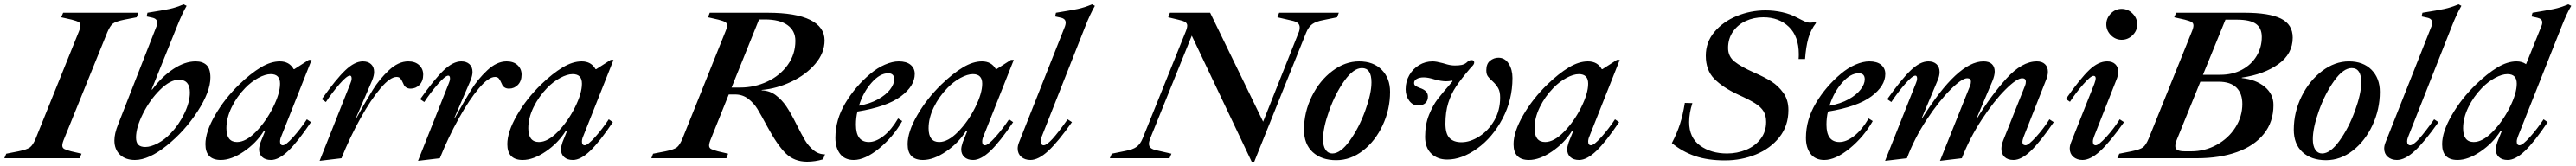

<svg xmlns="http://www.w3.org/2000/svg" viewBox="-77 -732 11910 768"><path d="M-48 -21 8 -32Q47 -40 61 -50Q75 -60 88 -91L286 -582Q295 -603 295 -614Q295 -625 286.5 -630Q278 -635 255 -641L206 -652L215 -673H563L555 -652L498 -641Q459 -633 445.5 -623Q432 -613 419 -582L220 -91Q211 -70 211 -59Q211 -48 220 -43Q229 -38 252 -32L300 -21L291 0H-57Z M452 -82Q452 -114 469 -156L647 -611Q650 -620 650 -627Q650 -645 628 -650L601 -656L605 -673Q675 -684 706 -690.5Q737 -697 772 -712L786 -705Q766 -671 742 -611L624 -318H627Q672 -378 725 -413Q778 -448 828 -448Q860 -448 878 -431Q896 -414 896 -373Q896 -308 836.5 -216.5Q777 -125 694 -58.5Q611 8 547 8Q503 8 477.5 -16.5Q452 -41 452 -82ZM712 -115Q750 -154 775.5 -207Q801 -260 801 -304Q801 -363 750 -363Q710 -363 663 -316.5Q616 -270 584 -206Q552 -142 552 -96Q552 -73 562.5 -62.5Q573 -52 595 -52Q620 -52 652.5 -69Q685 -86 712 -115Z M873 -65Q873 -122 917.5 -199Q962 -276 1029 -341Q1082 -392 1128.5 -420Q1175 -448 1217 -448Q1261 -448 1281 -412H1284L1351 -455H1364L1224 -102Q1218 -89 1218 -77Q1218 -60 1231 -60Q1245 -60 1279 -98Q1313 -136 1342 -180L1361 -167Q1300 -76 1256 -34Q1212 8 1176 8Q1150 8 1135.5 -5.5Q1121 -19 1121 -41Q1121 -53 1128 -74L1149 -126H1143Q1108 -70 1050.5 -31Q993 8 944 8Q873 8 873 -65ZM1218 -345Q1218 -389 1175 -389Q1150 -389 1117.5 -371.5Q1085 -354 1057 -325Q1018 -285 994 -235.5Q970 -186 970 -139Q970 -75 1019 -75Q1060 -75 1106.5 -122.5Q1153 -170 1185.5 -235Q1218 -300 1218 -345Z M1544 -348Q1549 -359 1549 -369Q1549 -382 1541 -382Q1527 -382 1493 -343Q1459 -304 1430 -260L1411 -273Q1476 -365 1519.5 -406.5Q1563 -448 1601 -448Q1625 -448 1639 -435Q1653 -422 1653 -399Q1653 -383 1644 -360L1568 -184H1570Q1617 -268 1647 -316.5Q1677 -365 1721 -406.5Q1765 -448 1811 -448Q1843 -448 1861.5 -430.5Q1880 -413 1880 -387Q1880 -357 1863 -339.5Q1846 -322 1822 -322Q1809 -322 1800.5 -328Q1792 -334 1789 -343Q1781 -361 1775 -368.5Q1769 -376 1757 -376Q1727 -376 1682.5 -323.5Q1638 -271 1589.5 -184Q1541 -97 1502 0L1401 12Z M1999 -348Q2004 -359 2004 -369Q2004 -382 1996 -382Q1982 -382 1948 -343Q1914 -304 1885 -260L1866 -273Q1931 -365 1974.5 -406.5Q2018 -448 2056 -448Q2080 -448 2094 -435Q2108 -422 2108 -399Q2108 -383 2099 -360L2023 -184H2025Q2072 -268 2102 -316.5Q2132 -365 2176 -406.5Q2220 -448 2266 -448Q2298 -448 2316.5 -430.5Q2335 -413 2335 -387Q2335 -357 2318 -339.5Q2301 -322 2277 -322Q2264 -322 2255.5 -328Q2247 -334 2244 -343Q2236 -361 2230 -368.5Q2224 -376 2212 -376Q2182 -376 2137.5 -323.5Q2093 -271 2044.5 -184Q1996 -97 1957 0L1856 12Z M2269 -65Q2269 -122 2313.5 -199Q2358 -276 2425 -341Q2478 -392 2524.5 -420Q2571 -448 2613 -448Q2657 -448 2677 -412H2680L2747 -455H2760L2620 -102Q2614 -89 2614 -77Q2614 -60 2627 -60Q2641 -60 2675 -98Q2709 -136 2738 -180L2757 -167Q2696 -76 2652 -34Q2608 8 2572 8Q2546 8 2531.5 -5.5Q2517 -19 2517 -41Q2517 -53 2524 -74L2545 -126H2539Q2504 -70 2446.5 -31Q2389 8 2340 8Q2269 8 2269 -65ZM2614 -345Q2614 -389 2571 -389Q2546 -389 2513.5 -371.5Q2481 -354 2453 -325Q2414 -285 2390 -235.5Q2366 -186 2366 -139Q2366 -75 2415 -75Q2456 -75 2502.5 -122.5Q2549 -170 2581.5 -235Q2614 -300 2614 -345Z M3472 -145Q3442 -201 3425.5 -228Q3409 -255 3383 -275Q3357 -295 3322 -295H3293L3211 -91Q3202 -70 3202 -59Q3202 -48 3211 -43Q3220 -38 3243 -32L3290 -21L3282 0H2935L2943 -21L3000 -32Q3039 -40 3052.5 -50Q3066 -60 3079 -91L3276 -582Q3285 -603 3285 -614Q3285 -625 3276.5 -630Q3268 -635 3245 -641L3197 -652L3205 -673H3474Q3603 -673 3669.5 -640Q3736 -607 3736 -545Q3736 -487 3693 -436.5Q3650 -386 3582.5 -354Q3515 -322 3446 -316L3445 -314Q3482 -313 3510.5 -291.5Q3539 -270 3559.5 -239.5Q3580 -209 3605 -159Q3631 -107 3646.5 -81.5Q3662 -56 3685 -37Q3708 -18 3738 -18L3729 5Q3692 16 3655 16Q3596 16 3557 -22Q3518 -60 3472 -145ZM3346 -327Q3412 -327 3471 -354.5Q3530 -382 3565.5 -431.5Q3601 -481 3601 -543Q3601 -590 3564.5 -616Q3528 -642 3460 -642H3433L3306 -327Z M3888 -216Q3881 -188 3881 -155Q3881 -75 3941 -75Q3973 -75 4009 -103Q4045 -131 4076 -184L4095 -172Q4053 -98 3988 -45Q3923 8 3871 8Q3829 8 3807.5 -20.5Q3786 -49 3786 -94Q3786 -178 3832 -255Q3878 -332 3947 -390Q3980 -418 4015 -433Q4050 -448 4079 -448Q4115 -448 4134 -432Q4153 -416 4153 -390Q4153 -334 4088.5 -286Q4024 -238 3888 -216ZM3895 -243Q3946 -252 3983 -272.5Q4020 -293 4039 -318Q4058 -343 4058 -365Q4058 -393 4030 -393Q3992 -393 3953.5 -349.5Q3915 -306 3895 -243Z M4120 -65Q4120 -122 4164.5 -199Q4209 -276 4276 -341Q4329 -392 4375.5 -420Q4422 -448 4464 -448Q4508 -448 4528 -412H4531L4598 -455H4611L4471 -102Q4465 -89 4465 -77Q4465 -60 4478 -60Q4492 -60 4526 -98Q4560 -136 4589 -180L4608 -167Q4547 -76 4503 -34Q4459 8 4423 8Q4397 8 4382.5 -5.5Q4368 -19 4368 -41Q4368 -53 4375 -74L4396 -126H4390Q4355 -70 4297.5 -31Q4240 8 4191 8Q4120 8 4120 -65ZM4465 -345Q4465 -389 4422 -389Q4397 -389 4364.5 -371.5Q4332 -354 4304 -325Q4265 -285 4241 -235.5Q4217 -186 4217 -139Q4217 -75 4266 -75Q4307 -75 4353.5 -122.5Q4400 -170 4432.5 -235Q4465 -300 4465 -345Z M4629 -45Q4629 -58 4635 -73L4848 -611Q4851 -620 4851 -627Q4851 -645 4829 -650L4802 -656L4806 -673Q4875 -684 4906 -690.5Q4937 -697 4973 -712L4986 -705Q4964 -667 4942 -611L4739 -97Q4735 -86 4735 -78Q4735 -69 4739 -64.5Q4743 -60 4749 -60Q4763 -60 4789.5 -89Q4816 -118 4860 -180L4880 -167Q4815 -75 4770 -33.5Q4725 8 4688 8Q4662 8 4645.5 -6.5Q4629 -21 4629 -45Z M5434 -567 5242 -92Q5236 -77 5236 -67Q5236 -54 5245 -47Q5254 -40 5274 -36L5340 -21L5331 0H5055L5064 -21L5128 -34Q5161 -40 5178.5 -52.5Q5196 -65 5207 -92L5404 -581Q5413 -602 5413 -614Q5413 -624 5403.5 -630Q5394 -636 5371 -641L5325 -652L5333 -673H5519L5764 -169L5928 -581Q5933 -592 5933 -605Q5933 -618 5924 -625.5Q5915 -633 5895 -637L5830 -652L5838 -673H6114L6106 -652L6042 -639Q6009 -633 5991.5 -620.5Q5974 -608 5963 -581L5723 16H5711Z M5953 -132Q5953 -213 5989 -286Q6025 -359 6084 -403.5Q6143 -448 6208 -448Q6274 -448 6312.5 -409Q6351 -370 6351 -307Q6351 -226 6317 -153Q6283 -80 6226 -35.5Q6169 9 6102 9Q6034 9 5993.5 -28Q5953 -65 5953 -132ZM6265 -351Q6265 -417 6221 -417Q6182 -417 6140 -358.5Q6098 -300 6069.5 -220.5Q6041 -141 6041 -88Q6041 -57 6052.5 -39.5Q6064 -22 6084 -22Q6122 -22 6164.5 -81Q6207 -140 6236 -219.5Q6265 -299 6265 -351Z M6513 -99Q6513 -156 6531 -200.5Q6549 -245 6571 -273.5Q6593 -302 6640 -356L6638 -359Q6625 -356 6610 -356Q6588 -356 6559 -364Q6527 -374 6507 -374Q6487 -374 6474.5 -367Q6462 -360 6462 -348Q6462 -339 6469 -334.5Q6476 -330 6489 -325Q6507 -319 6516.5 -309.5Q6526 -300 6526 -285Q6526 -266 6514 -255Q6502 -244 6480 -244Q6456 -244 6439.5 -266Q6423 -288 6423 -319Q6423 -355 6440 -384.5Q6457 -414 6485.5 -431Q6514 -448 6548 -448Q6564 -448 6594 -440Q6597 -439 6615 -434Q6633 -429 6651 -429Q6669 -429 6681.5 -431.5Q6694 -434 6703 -441Q6705 -443 6710 -447Q6715 -451 6719 -452.5Q6723 -454 6728 -454Q6740 -454 6740 -443Q6740 -435 6731.5 -426.5Q6723 -418 6721 -415Q6679 -366 6656 -331.5Q6633 -297 6620 -255.5Q6607 -214 6607 -160Q6607 -113 6626 -93.5Q6645 -74 6681 -74Q6721 -74 6763 -100.5Q6805 -127 6832.5 -174Q6860 -221 6860 -281Q6860 -308 6851 -324Q6842 -340 6826 -355Q6810 -369 6803 -379Q6796 -389 6796 -407Q6796 -437 6813.5 -451Q6831 -465 6852 -465Q6882 -465 6899.5 -437.5Q6917 -410 6917 -371Q6917 -270 6871 -183Q6825 -96 6754 -45Q6683 6 6615 6Q6570 6 6541.5 -21.5Q6513 -49 6513 -99Z M6922 -65Q6922 -122 6966.5 -199Q7011 -276 7078 -341Q7131 -392 7177.5 -420Q7224 -448 7266 -448Q7310 -448 7330 -412H7333L7400 -455H7413L7273 -102Q7267 -89 7267 -77Q7267 -60 7280 -60Q7294 -60 7328 -98Q7362 -136 7391 -180L7410 -167Q7349 -76 7305 -34Q7261 8 7225 8Q7199 8 7184.5 -5.5Q7170 -19 7170 -41Q7170 -53 7177 -74L7198 -126H7192Q7157 -70 7099.5 -31Q7042 8 6993 8Q6922 8 6922 -65ZM7267 -345Q7267 -389 7224 -389Q7199 -389 7166.5 -371.5Q7134 -354 7106 -325Q7067 -285 7043 -235.5Q7019 -186 7019 -139Q7019 -75 7068 -75Q7109 -75 7155.5 -122.5Q7202 -170 7234.5 -235Q7267 -300 7267 -345Z M7654 -70Q7678 -116 7691.5 -158Q7705 -200 7714 -256L7749 -255Q7734 -210 7734 -167Q7734 -95 7784.5 -58.5Q7835 -22 7909 -22Q7956 -22 7997.5 -39Q8039 -56 8064.5 -89.5Q8090 -123 8090 -168Q8090 -197 8078 -217Q8066 -237 8039 -254Q8012 -271 7961 -294Q7890 -327 7850.5 -367Q7811 -407 7811 -474Q7811 -537 7851 -584.5Q7891 -632 7954.5 -658Q8018 -684 8087 -684Q8126 -684 8164.5 -675.5Q8203 -667 8234 -650Q8240 -647 8252.5 -640.5Q8265 -634 8274.5 -630.5Q8284 -627 8292 -627Q8304 -627 8317 -630L8321 -626Q8296 -594 8285 -554.5Q8274 -515 8270 -459H8240Q8241 -467 8241 -481Q8241 -564 8195 -608Q8149 -652 8077 -652Q8033 -652 7996 -635Q7959 -618 7936.5 -585.5Q7914 -553 7914 -510Q7914 -471 7944 -447Q7974 -423 8035 -396Q8083 -375 8114.5 -355Q8146 -335 8169.5 -302.5Q8193 -270 8193 -223Q8193 -150 8151.5 -97.5Q8110 -45 8043 -17.5Q7976 10 7900 10Q7820 10 7761.5 -10Q7703 -30 7654 -70Z M8376 -216Q8369 -188 8369 -155Q8369 -75 8429 -75Q8461 -75 8497 -103Q8533 -131 8564 -184L8583 -172Q8541 -98 8476 -45Q8411 8 8359 8Q8317 8 8295.5 -20.5Q8274 -49 8274 -94Q8274 -178 8320 -255Q8366 -332 8435 -390Q8468 -418 8503 -433Q8538 -448 8567 -448Q8603 -448 8622 -432Q8641 -416 8641 -390Q8641 -334 8576.5 -286Q8512 -238 8376 -216ZM8383 -243Q8434 -252 8471 -272.5Q8508 -293 8527 -318Q8546 -343 8546 -365Q8546 -393 8518 -393Q8480 -393 8441.5 -349.5Q8403 -306 8383 -243Z M8783 -348Q8788 -359 8788 -369Q8788 -382 8780 -382Q8766 -382 8732 -343Q8698 -304 8669 -260L8650 -273Q8715 -365 8758.5 -406.5Q8802 -448 8840 -448Q8864 -448 8878 -435Q8892 -422 8892 -399Q8892 -381 8883 -360L8809 -184H8811Q8976 -448 9095 -448Q9121 -448 9134 -435.5Q9147 -423 9147 -401Q9147 -383 9136 -356L9063 -184H9065Q9129 -289 9201 -368.5Q9273 -448 9342 -448Q9366 -448 9379.5 -435Q9393 -422 9393 -400Q9393 -382 9384 -361L9280 -97Q9275 -82 9275 -76Q9275 -60 9290 -60Q9303 -60 9338 -98.5Q9373 -137 9400 -180L9420 -167Q9357 -75 9313.5 -33.5Q9270 8 9234 8Q9207 8 9192.5 -6Q9178 -20 9178 -44Q9178 -62 9187 -84L9287 -335Q9291 -344 9291 -354Q9291 -370 9274 -370Q9249 -370 9196 -317Q9143 -264 9087 -178.5Q9031 -93 8995 0L8894 12L9033 -335Q9037 -344 9037 -354Q9037 -370 9020 -370Q8995 -370 8942 -317Q8889 -264 8832.5 -178.5Q8776 -93 8741 0L8640 12Z M9494 -45Q9494 -58 9500 -73L9608 -345Q9614 -362 9614 -369Q9614 -381 9604 -381Q9591 -381 9557 -342.5Q9523 -304 9495 -261L9476 -274Q9542 -368 9584 -408Q9626 -448 9667 -448Q9691 -448 9704.5 -435Q9718 -422 9718 -400Q9718 -382 9709 -361L9607 -102Q9601 -87 9601 -77Q9601 -60 9614 -60Q9628 -60 9663 -98.5Q9698 -137 9725 -180L9745 -167Q9680 -75 9635 -33.5Q9590 8 9553 8Q9527 8 9510.5 -6.5Q9494 -21 9494 -45ZM9663 -619Q9663 -648 9684 -669.5Q9705 -691 9734 -691Q9763 -691 9784.5 -669.5Q9806 -648 9806 -619Q9806 -590 9784.5 -569Q9763 -548 9734 -548Q9705 -548 9684 -569.5Q9663 -591 9663 -619Z M9723 -21 9779 -32Q9818 -40 9832 -50Q9846 -60 9859 -91L10057 -582Q10066 -603 10066 -614Q10066 -625 10057.5 -630Q10049 -635 10026 -641L9977 -652L9986 -673H10303Q10416 -673 10470.5 -646Q10525 -619 10525 -558Q10525 -483 10459 -435.5Q10393 -388 10290 -373L10289 -371Q10355 -364 10395.5 -330.5Q10436 -297 10436 -246Q10436 -168 10391.5 -112.5Q10347 -57 10267 -28.5Q10187 0 10082 0H9714ZM10190 -386Q10247 -386 10290.5 -409.5Q10334 -433 10358 -473Q10382 -513 10382 -561Q10382 -602 10355 -621.5Q10328 -641 10267 -641H10214L10110 -386ZM10055 -32Q10119 -32 10173.5 -62Q10228 -92 10260 -142.5Q10292 -193 10292 -251Q10292 -300 10264.5 -327Q10237 -354 10182 -354H10098L9990 -88Q9982 -69 9982 -56Q9982 -43 9993 -37.5Q10004 -32 10028 -32Z M10530 -132Q10530 -213 10566 -286Q10602 -359 10661 -403.5Q10720 -448 10785 -448Q10851 -448 10889.5 -409Q10928 -370 10928 -307Q10928 -226 10894 -153Q10860 -80 10803 -35.5Q10746 9 10679 9Q10611 9 10570.5 -28Q10530 -65 10530 -132ZM10842 -351Q10842 -417 10798 -417Q10759 -417 10717 -358.5Q10675 -300 10646.5 -220.5Q10618 -141 10618 -88Q10618 -57 10629.5 -39.5Q10641 -22 10661 -22Q10699 -22 10741.5 -81Q10784 -140 10813 -219.5Q10842 -299 10842 -351Z M10948 -45Q10948 -58 10954 -73L11167 -611Q11170 -620 11170 -627Q11170 -645 11148 -650L11121 -656L11125 -673Q11194 -684 11225 -690.5Q11256 -697 11292 -712L11305 -705Q11283 -667 11261 -611L11058 -97Q11054 -86 11054 -78Q11054 -69 11058 -64.5Q11062 -60 11068 -60Q11082 -60 11108.5 -89Q11135 -118 11179 -180L11199 -167Q11134 -75 11089 -33.5Q11044 8 11007 8Q10981 8 10964.5 -6.5Q10948 -21 10948 -45Z M11216 -65Q11216 -122 11260.5 -199Q11305 -276 11372 -341Q11425 -392 11471.5 -420Q11518 -448 11560 -448Q11586 -448 11604 -435L11675 -611Q11679 -620 11679 -628Q11679 -645 11656 -650L11629 -656L11634 -673Q11701 -684 11732.5 -690.5Q11764 -697 11799 -712L11813 -705Q11793 -672 11769 -611L11567 -102Q11561 -87 11561 -77Q11561 -60 11574 -60Q11588 -60 11622 -98Q11656 -136 11685 -180L11704 -167Q11643 -76 11599 -34Q11555 8 11519 8Q11493 8 11478.5 -5.5Q11464 -19 11464 -41Q11464 -53 11471 -74L11492 -126H11486Q11451 -70 11393.5 -31Q11336 8 11287 8Q11216 8 11216 -65ZM11561 -345Q11561 -389 11518 -389Q11493 -389 11460.5 -371.5Q11428 -354 11400 -325Q11361 -285 11337 -235.5Q11313 -186 11313 -139Q11313 -75 11362 -75Q11403 -75 11449.5 -122.5Q11496 -170 11528.5 -235Q11561 -300 11561 -345Z"/></svg>

Font: Ibarra Real Nova SemiBold
Style: Italic
Weight: 600
Italic angle: -22°
Designer: Jose Maria Ribagorda & Octavio Pardo
Foundry: Octavio Pardo
Version: Version 1.014